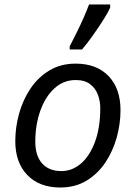

<svg xmlns="http://www.w3.org/2000/svg" viewBox="-20 -826 603 854"><path d="M248 8Q155 8 101.5 -47.5Q48 -103 48 -198Q48 -260 65 -321Q82 -382 115.5 -432Q149 -482 199.5 -512.5Q250 -543 316 -543Q410 -543 463 -487.5Q516 -432 516 -336Q516 -275 499 -214Q482 -153 448.5 -103Q415 -53 365 -22.5Q315 8 248 8ZM253 -65Q301 -65 340 -98.5Q379 -132 402.5 -195Q426 -258 426 -346Q426 -376 415.5 -404.5Q405 -433 381 -451.5Q357 -470 317 -470Q262 -470 221.5 -432.5Q181 -395 159 -332.5Q137 -270 137 -195Q137 -133 167.5 -99Q198 -65 253 -65ZM290 -606V-620Q303 -645 319.5 -678Q336 -711 351 -745Q366 -779 376 -806H470V-792Q462 -773 440.5 -739Q419 -705 393.5 -669Q368 -633 345 -606Z"/></svg>

Font: Manna Sans
Style: Italic
Weight: 400
Italic angle: -12°
Designer: Monotype Design Team
Foundry: Monotype Imaging Inc.
Version: Version 2.001.1; ttfautohint (v1.8.2)